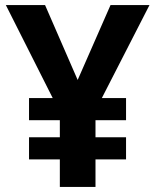

<svg xmlns="http://www.w3.org/2000/svg" viewBox="-20 -734 612 754"><path d="M285 -420 414 -714H567L380 -349H475V-262H355V-195H475V-108H355V0H215V-108H94V-195H215V-262H94V-349H187L3 -714H157Z"/></svg>

Font: Noto Naskh Arabic
Style: Regular
Weight: 400
Designer: Monotype Design Team, David Williams, Mohamad Dakak and Nizar Qandah
Foundry: Monotype Imaging Inc.
Version: Version 2.013